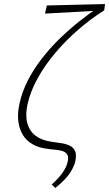

<svg xmlns="http://www.w3.org/2000/svg" viewBox="-20 -731 538 947"><path d="M253 196 235 179Q267 151 287.5 122.5Q308 94 314 66Q319 43 311.5 31Q304 19 288 14Q272 9 252.5 7.5Q233 6 214 3Q170 -2 139 -20.5Q108 -39 91 -68.5Q74 -98 70 -136Q66 -174 76 -219Q88 -276 116 -331.5Q144 -387 184 -439Q224 -491 272 -538Q320 -585 371 -625.5Q422 -666 472 -699L494 -680Q429 -639 367 -585.5Q305 -532 253 -470.5Q201 -409 165.5 -344.5Q130 -280 116 -218Q104 -164 114.5 -124.5Q125 -85 155 -62Q185 -39 233 -32Q257 -28 280.5 -25Q304 -22 323 -13Q342 -4 350 13Q358 30 352 63Q347 84 335 106Q323 128 302.5 150.5Q282 173 253 196ZM202 -664 211 -704 498 -711 494 -680Z"/></svg>

Font: Ysabeau ExtraLight
Style: Italic
Weight: 250
Italic angle: -12°
Version: Version 2.000;gftools[0.9.27.dev2+g8671c4b]